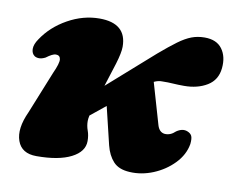

<svg xmlns="http://www.w3.org/2000/svg" viewBox="-61 -564 799 656"><g transform="rotate(10 338.0 -236.0)"><path d="M328.5 -405Q328.5 -384.5 316.5 -345Q304.5 -305.5 290.5 -263L449 -403Q484 -433 508.5 -451Q533 -469 554 -477Q575 -485 599.5 -485Q641 -485 660.2 -458.8Q679.5 -432.5 675.5 -392Q671.5 -350.5 638.2 -330.2Q605 -310 558 -310Q537.5 -310 520.2 -311.2Q503 -312.5 481.5 -312Q469 -312.5 454 -305.5L495.5 -162.5Q502.5 -139 521.5 -137Q541.5 -135.5 558.5 -152Q579 -166 596.5 -159Q608 -154.5 612 -146Q616 -137.5 614 -118Q607.5 -80 578 -49.5Q548.5 -19 507.8 -2.2Q467 14.5 426 12Q388 10 369 -10.8Q350 -31.5 341.5 -65.5L310 -196.5L257.5 -154Q255 -142 255 -135Q255 -118 260.8 -102.2Q266.5 -86.5 266.5 -67Q266.5 -30 223.2 -8Q180 14 103 14Q51.5 14 37 -26.8Q22.5 -67.5 50.5 -128.5L110 -276Q126.5 -312 124.8 -325.8Q123 -339.5 108.5 -339.5Q97.5 -339.5 75.5 -323Q63.5 -317 54.2 -317Q45 -317 38.5 -321Q27.5 -328.5 27.2 -344.5Q27 -360.5 40.5 -380Q71.5 -427 124.8 -456.8Q178 -486.5 234.5 -486.5Q328.5 -486.5 328.5 -405Z"/></g></svg>

Font: Fraunces 9pt S050 Black
Style: Italic
Weight: 900
Italic angle: -16°
Version: Version 1.000; ttfautohint (v1.8.3)